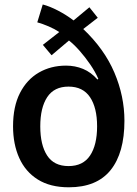

<svg xmlns="http://www.w3.org/2000/svg" viewBox="-20 -814 601 840"><path d="M269 -526.9Q308.6 -526.9 343.5 -512.5Q378.4 -498 406.2 -466.3L410.2 -468.8Q397 -499.5 374.8 -532Q352.5 -564.5 327.9 -592.3Q303.2 -620.1 281.7 -636.7L205.6 -572.3L167.5 -617.7L239.3 -673.8Q219.7 -687 192.9 -698.5Q166 -710 143.1 -716.3L167 -794.4Q197.3 -786.6 233.9 -767.6Q270.5 -748.5 301.8 -724.6L371.1 -782.2L407.7 -736.3L344.2 -687Q436.5 -599.6 480.5 -496.3Q524.4 -393.1 524.4 -285.6Q524.4 -145 463.9 -69.8Q403.3 5.4 281.2 5.4Q199.7 5.4 145.5 -28.6Q91.3 -62.5 64.2 -122.8Q37.1 -183.1 37.1 -261.2Q37.1 -348.1 67.4 -407.2Q97.7 -466.3 150.1 -496.6Q202.6 -526.9 269 -526.9ZM279.8 -435.1Q216.8 -435.1 186.5 -388.9Q156.2 -342.8 156.2 -261.2Q156.2 -179.7 186.3 -133.5Q216.3 -87.4 279.8 -87.4Q343.3 -87.4 374 -133.5Q404.8 -179.7 404.8 -261.2Q404.8 -342.8 373.8 -388.9Q342.8 -435.1 279.8 -435.1Z"/></svg>

Font: Estedad-FD SemiBold
Style: Regular
Weight: 600
Designer: Amin Abedi
Version: Version 7.3